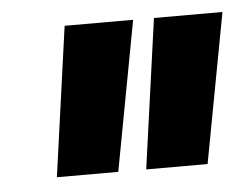

<svg xmlns="http://www.w3.org/2000/svg" viewBox="-33 -738 450 349"><g transform="rotate(-5 192.0 -563.5)"><path d="M58 -427 96 -700H221L170 -427ZM221 -427 259 -700H384L333 -427Z"/></g></svg>

Font: Georama SemiCondensed
Style: Bold Italic
Weight: 700
Width: 4
Italic angle: -9°
Designer: Jean-Baptiste Levee
Foundry: Production Type
Version: Version 1.000